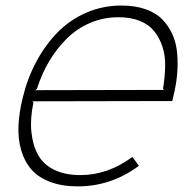

<svg xmlns="http://www.w3.org/2000/svg" viewBox="-20 -660 689 690"><path d="M106 -335.9 569.8 -336.9 565.9 -340.8Q572.8 -384.3 573.5 -422.6Q574.2 -460.9 563.5 -493.2Q552.7 -525.4 533.4 -548.8Q514.2 -572.3 481.7 -585.2Q449.2 -598.1 405.8 -598.1Q352.1 -598.1 304.4 -577.9Q256.8 -557.6 220.7 -522Q184.6 -486.3 157.2 -440.7Q129.9 -395 112.8 -340.8ZM602.1 -310.1 599.1 -296.9 96.2 -295.9 100.1 -291Q87.9 -233.9 92.8 -186Q97.7 -138.2 116.5 -103.8Q135.3 -69.3 174.3 -50Q213.4 -30.8 270 -30.8Q367.2 -30.8 456.1 -96.2L479 -64Q379.4 9.8 259.8 9.8Q202.6 9.8 160.2 -6.3Q117.7 -22.5 92.8 -51Q67.9 -79.6 56.2 -119.9Q44.4 -160.2 46.4 -207.5Q48.3 -254.9 62 -310.1Q78.6 -378.9 110.4 -438.2Q142.1 -497.6 186.3 -543Q230.5 -588.4 289.8 -614.3Q349.1 -640.1 416 -640.1Q464.8 -640.1 502.2 -627.2Q539.6 -614.3 562.5 -591.1Q585.4 -567.9 599.4 -537.1Q613.3 -506.3 616.7 -468.8Q620.1 -431.2 616.5 -391.8Q612.8 -352.5 602.1 -310.1Z"/></svg>

Font: Sinkin Sans 200 X Light Italic
Style: Regular
Weight: 200
Italic angle: -112°
Designer: Keith Bates
Foundry: K-Type
Version: Sinkin Sans (version 1.0)  by Keith Bates   •   © 2014   www